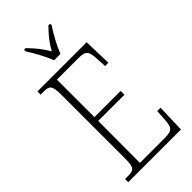

<svg xmlns="http://www.w3.org/2000/svg" viewBox="-284 -1000 1068 1068"><g transform="rotate(-45 250.0 -465.5)"><path d="M226 -771H276C293 -816 328 -880 354 -918V-931H341C302 -891 277 -861 252 -815C226 -861 200 -891 162 -931H149V-918C174 -880 210 -816 226 -771ZM38 0H453L458 -166H432L428 -102C424 -46 416 -30 356 -30H160L161 -359H367V-389H161V-684H329C390 -684 398 -668 401 -601L404 -548H430L425 -714H38V-689H61C108 -689 119 -679 119 -605V-108C119 -35 109 -25 61 -25H38Z"/></g></svg>

Font: Noto Serif Georgian Condensed ExtraLight
Style: Regular
Weight: 200
Width: 3
Designer: Monotype Design Team, Akaki Razmadze
Foundry: Google LLC
Version: Version 2.003